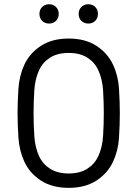

<svg xmlns="http://www.w3.org/2000/svg" viewBox="-20 -884 653 913"><path d="M306.6 -700.7Q385.7 -700.7 439 -665.8Q492.2 -630.9 517.6 -576.2Q542 -524.4 545.9 -462.2Q549.8 -399.9 549.8 -345.7Q549.8 -291.5 545.9 -229.5Q542 -167.5 517.6 -115.2Q492.2 -60.5 439 -25.6Q385.7 9.3 306.6 9.3Q227.5 9.3 174.3 -25.6Q121.1 -60.5 95.7 -115.2Q71.8 -167.5 67.6 -229.5Q63.5 -291.5 63.5 -345.7Q63.5 -399.9 67.6 -462.2Q71.8 -524.4 95.7 -576.2Q121.1 -630.9 174.3 -665.8Q227.5 -700.7 306.6 -700.7ZM306.6 -632.3Q253.4 -632.3 218.3 -610.1Q183.1 -587.9 166 -550.3Q146.5 -508.3 143.1 -453.1Q139.6 -397.9 139.6 -345.7Q139.6 -293.9 143.1 -238.5Q146.5 -183.1 166 -141.1Q183.1 -104 218.3 -81.5Q253.4 -59.1 306.6 -59.1Q359.9 -59.1 395 -81.5Q430.2 -104 447.3 -141.1Q466.8 -183.1 470.2 -238.5Q473.6 -293.9 473.6 -345.7Q473.6 -397.9 470.2 -453.1Q466.8 -508.3 447.3 -550.3Q430.2 -587.9 395 -610.1Q359.9 -632.3 306.6 -632.3ZM399.9 -863.8Q419.9 -863.8 432.9 -850.8Q445.8 -837.9 445.8 -817.9Q445.8 -797.9 432.9 -784.9Q419.9 -772 399.9 -772Q379.9 -772 366.9 -784.9Q354 -797.9 354 -817.9Q354 -837.9 366.9 -850.8Q379.9 -863.8 399.9 -863.8ZM213.4 -863.8Q233.4 -863.8 246.3 -850.8Q259.3 -837.9 259.3 -817.9Q259.3 -797.9 246.3 -784.9Q233.4 -772 213.4 -772Q193.4 -772 180.4 -784.9Q167.5 -797.9 167.5 -817.9Q167.5 -837.9 180.4 -850.8Q193.4 -863.8 213.4 -863.8Z"/></svg>

Font: Gidole
Style: Regular
Weight: 400
Version: Version 2.100; ttfautohint (v1.8.4.7-5d5b)